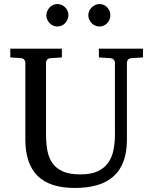

<svg xmlns="http://www.w3.org/2000/svg" viewBox="-20 -911 752 947"><path d="M627 -624Q616.2 -623 611.1 -616.2Q606 -609.4 606 -602.1V-222.2Q606 -160.6 589.4 -115.7Q572.8 -70.8 540.3 -41.5Q507.8 -12.2 459.7 2Q411.6 16.1 349.1 16.1Q225.1 16.1 165 -43.9Q105 -104 105 -222.2V-602.1Q105 -609.4 99.9 -616.2Q94.7 -623 84 -624L30.8 -627.9V-670.9H285.2V-627.9L228 -624Q217.3 -623 212.2 -616.2Q207 -609.4 207 -602.1V-248Q207 -204.1 213.9 -167.7Q220.7 -131.3 239.3 -105.5Q257.8 -79.6 290.8 -65.2Q323.7 -50.8 376 -50.8Q427.7 -50.8 460.9 -65.9Q494.1 -81.1 513.2 -107.7Q532.2 -134.3 539.6 -170.4Q546.9 -206.5 546.9 -248V-602.1Q546.9 -609.4 541.3 -616.2Q535.6 -623 524.9 -624L467.8 -627.9V-670.9H685.1V-627.9ZM317.4 -836.4Q317.4 -825.2 313 -814.9Q308.6 -804.7 301.3 -796.9Q293.9 -789.1 283.9 -784.7Q273.9 -780.3 262.7 -780.3Q251.5 -780.3 241.7 -784.7Q231.9 -789.1 224.6 -796.9Q217.3 -804.7 212.9 -814.5Q208.5 -824.2 208.5 -835.4Q208.5 -846.2 212.9 -856.2Q217.3 -866.2 224.6 -874Q231.9 -881.8 241.7 -886.5Q251.5 -891.1 262.7 -891.1Q273.9 -891.1 283.9 -886.7Q293.9 -882.3 301.3 -875Q308.6 -867.7 313 -857.7Q317.4 -847.7 317.4 -836.4ZM524.4 -836.4Q524.4 -825.2 520.3 -814.9Q516.1 -804.7 508.8 -796.9Q501.5 -789.1 491.7 -784.7Q481.9 -780.3 470.7 -780.3Q459.5 -780.3 449.5 -784.7Q439.5 -789.1 431.9 -796.9Q424.3 -804.7 419.9 -814.9Q415.5 -825.2 415.5 -836.4Q415.5 -846.7 419.9 -856.7Q424.3 -866.7 432.1 -874.3Q439.9 -881.8 449.7 -886.5Q459.5 -891.1 470.7 -891.1Q481.9 -891.1 491.7 -886.7Q501.5 -882.3 508.8 -874.8Q516.1 -867.2 520.3 -857.2Q524.4 -847.2 524.4 -836.4Z"/></svg>

Font: Charis SIL Eur
Style: Regular
Weight: 400
Foundry: SIL International
Version: Version 5.000